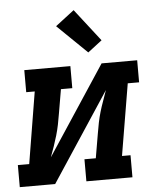

<svg xmlns="http://www.w3.org/2000/svg" viewBox="-59 -829 713 876"><g transform="rotate(-5 298.0 -391.5)"><path d="M-4 0V-101H48L102 -429H63V-530H274V-429H222L203 -318Q199 -293 194 -268.5Q189 -244 182 -220Q175 -196 166.5 -171.5Q158 -147 149 -123L417 -530H580V-429H528L473 -101H512V0H301V-101H353L372 -212Q376 -237 381 -261.5Q386 -286 393 -310Q400 -334 409 -358.5Q418 -383 426 -407L158 0ZM361 -585 225 -717 311 -783 426 -635Z"/></g></svg>

Font: Iosevka Curly Slab ExObl
Style: Bold
Weight: 700
Width: 7
Italic angle: -9°
Monospace: yes
Designer: Belleve Invis
Foundry: Belleve Invis
Version: Version 11.0.0; ttfautohint (v1.8.3)